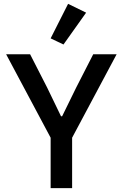

<svg xmlns="http://www.w3.org/2000/svg" viewBox="-20 -981 640 1001"><path d="M356 0V-263L588 -698H466L377 -524L304 -375H298L226 -524L137 -698H12L244 -263V0ZM429 -915 335 -961 244 -781 311 -749Z"/></svg>

Font: IBM Plex Mono Medm
Style: Regular
Weight: 500
Monospace: yes
Designer: Mike Abbink, Paul van der Laan, Pieter van Rosmalen
Foundry: Bold Monday
Version: Version 2.004